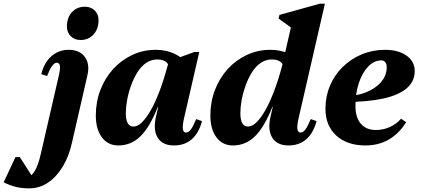

<svg xmlns="http://www.w3.org/2000/svg" viewBox="-204 -785 2319 1056"><path d="M-43 251Q-83 251 -114.5 243.5Q-146 236 -184 218L-119 79H-95L-2 224H-105V205Q-54 205 -25.5 172.5Q3 140 20 63L119 -367Q128 -405 125.5 -422.5Q123 -440 108 -440Q83 -440 55 -367L23 -377Q39 -441 79 -476Q119 -511 174 -511Q234 -511 262.5 -472Q291 -433 277 -372L192 -1Q175 76 140 133Q105 190 58.5 220.5Q12 251 -43 251ZM239 -565Q206 -565 185 -586Q164 -607 164 -639Q164 -688 191.5 -718Q219 -748 263 -748Q296 -748 317 -727.5Q338 -707 338 -675Q338 -626 310.5 -595.5Q283 -565 239 -565Z M447 15Q390 15 356.5 -29.5Q323 -74 323 -150Q323 -225 348.5 -291Q374 -357 419 -406Q464 -455 524 -483Q584 -511 653 -511Q708 -511 753.5 -490.5Q799 -470 822 -433L736 -358Q736 -411 718.5 -434.5Q701 -458 662 -458Q627 -458 599 -438.5Q571 -419 550.5 -385.5Q530 -352 516 -312.5Q502 -273 495 -234Q488 -195 488 -163Q488 -89 530 -89Q553 -89 577 -112.5Q601 -136 625.5 -179Q650 -222 673.5 -284Q697 -346 718 -424L773 -396L763 -197H664Q620 -86 568.5 -35.5Q517 15 447 15ZM753 15Q690 15 663.5 -27.5Q637 -70 654 -144L727 -462H763L865 -499H892L807 -129Q799 -92 802 -74Q805 -56 819 -56Q833 -56 845.5 -72.5Q858 -89 875 -130L907 -119Q890 -54 851 -19.5Q812 15 753 15Z M1077 15Q1020 15 986.5 -29.5Q953 -74 953 -150Q953 -225 978.5 -291Q1004 -357 1049 -406Q1094 -455 1154 -483Q1214 -511 1283 -511Q1338 -511 1383.5 -490.5Q1429 -470 1452 -433L1366 -358Q1366 -411 1348.5 -434.5Q1331 -458 1292 -458Q1257 -458 1229 -438.5Q1201 -419 1180.5 -385.5Q1160 -352 1146 -312.5Q1132 -273 1125 -234Q1118 -195 1118 -163Q1118 -89 1160 -89Q1183 -89 1207 -112.5Q1231 -136 1255.5 -179Q1280 -222 1303.5 -284Q1327 -346 1348 -424L1403 -396L1393 -197H1294Q1250 -86 1198.5 -35.5Q1147 15 1077 15ZM1383 15Q1320 15 1293.5 -27.5Q1267 -70 1284 -144L1410 -696L1431 -609L1328 -683L1333 -703L1556 -765H1583L1437 -129Q1429 -92 1432 -74Q1435 -56 1449 -56Q1463 -56 1475.5 -72.5Q1488 -89 1505 -130L1537 -119Q1520 -54 1481 -19.5Q1442 15 1383 15Z M1806 15Q1705 15 1645.5 -39.5Q1586 -94 1586 -187Q1586 -255 1611 -314Q1636 -373 1681 -417Q1726 -461 1785.5 -486Q1845 -511 1914 -511Q1987 -511 2032 -479Q2077 -447 2077 -394Q2077 -338 2033.5 -300Q1990 -262 1904 -243Q1818 -224 1691 -224V-256Q1756 -256 1808.5 -277Q1861 -298 1892 -334Q1923 -370 1923 -415Q1923 -433 1915 -443Q1907 -453 1894 -453Q1854 -453 1821.5 -419.5Q1789 -386 1770 -329.5Q1751 -273 1751 -202Q1751 -139 1780.5 -104.5Q1810 -70 1863 -70Q1904 -70 1939.5 -86Q1975 -102 2002 -132L2030 -113Q1949 15 1806 15Z"/></svg>

Font: Platypi Light
Style: Bold Italic
Weight: 700
Italic angle: -13°
Version: Version 1.200